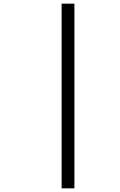

<svg xmlns="http://www.w3.org/2000/svg" viewBox="-20 -825 656 1050"><path d="M317 -805H387V205H317Z"/></svg>

Font: Overpass Mono Light
Style: Regular
Weight: 300
Monospace: yes
Designer: Delve Withrington, Dave Bailey
Foundry: Delve Fonts
Version: Version 1.000;DELV;Overpass